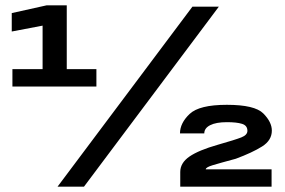

<svg xmlns="http://www.w3.org/2000/svg" viewBox="-20 -699 1066 719"><path d="M26.5 -375H341V-440H230V-679H154.5L24 -650V-581L139.5 -603V-440H26.5ZM195.5 0H294.5L799.5 -674H700.5ZM655 0H997V-65H750.5Q750.5 -72.5 777 -80.5Q803.5 -88.5 863 -104.5Q925 -127.5 961.5 -150.5Q998 -173.5 998 -210Q998 -242 966 -274.2Q934 -306.5 829.5 -306.5Q726 -306.5 690 -272.2Q654 -238 654 -199.5H745Q745 -219 767 -230.2Q789 -241.5 830 -241.5Q866.5 -241.5 886.5 -235.2Q906.5 -229 906.5 -209Q906.5 -193.5 883.8 -184.5Q861 -175.5 796 -157Q724 -136.5 689.5 -112.8Q655 -89 655 -55Z"/></svg>

Font: Anybody UltraCondensed Thin ExtraBold
Style: Regular
Weight: 800
Version: Version 1.111